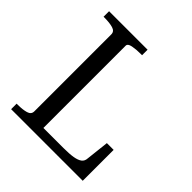

<svg xmlns="http://www.w3.org/2000/svg" viewBox="-191 -847 984 984"><g transform="rotate(45 300.5 -355.0)"><path d="M320 -710H41V-670H50Q85 -670 109 -663Q133 -656 133 -634V-76Q133 -54 109 -47Q85 -40 50 -40H41V0H560V-224H511L497 -99Q496 -79 482 -68.5Q468 -58 441.5 -53.5Q415 -49 372 -49H226V-645Q226 -660 251.5 -665Q277 -670 310 -670H320Z"/></g></svg>

Font: Roboto Serif 72pt
Style: Regular
Weight: 400
Designer: Greg Gazdowicz
Foundry: Commercial Type
Version: Version 1.008